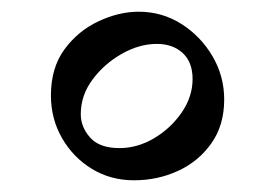

<svg xmlns="http://www.w3.org/2000/svg" viewBox="-20 -465 451 328"><path d="M217 -445Q257 -445 290 -424Q323 -403 343 -369Q363 -335 363 -295Q363 -251 341 -220Q319 -189 284 -173Q249 -157 209 -157Q169 -157 137 -176.5Q105 -196 86 -229Q67 -262 67 -302Q67 -349 90 -380.5Q113 -412 148 -428.5Q183 -445 217 -445ZM248 -390Q218 -390 188 -373Q158 -356 138 -329Q118 -302 118 -270Q118 -248 134 -230Q150 -212 184 -212Q215 -212 243.5 -229Q272 -246 290.5 -273Q309 -300 309 -330Q309 -359 292 -374.5Q275 -390 248 -390Z"/></svg>

Font: Tiro Devanagari Hindi
Style: Italic
Weight: 400
Italic angle: -11°
Designer: Devanagari: John Hudson & Fiona Ross, assisted by Paul Hanslow. Latin: John Hudson with Paul Hanslow, assisted by Kaja S
Foundry: Tiro Typeworks Ltd.
Version: Version 1.52